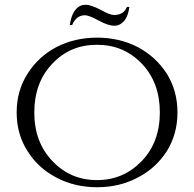

<svg xmlns="http://www.w3.org/2000/svg" viewBox="-20 -772 814 806"><path d="M458 -709C447 -709 429 -716 402 -731C375 -745 354 -752 341 -752C328 -752 317 -749 308 -742C308 -742 308 -742 308 -742C290 -728 278 -703 273 -667C273 -667 283 -667 283 -667C283 -667 283 -667 283 -667C294 -694 312 -708 337 -708C337 -708 337 -708 337 -708C347 -708 366 -701 394 -686C421 -671 443 -664 460 -664C476 -664 490 -671 502 -685C513 -699 520 -718 523 -743C523 -743 513 -743 513 -743C513 -743 513 -743 513 -743C504 -720 485 -709 458 -709C458 -709 458 -709 458 -709ZM218 -575C167 -548 126 -511 96 -463C65 -415 50 -361 50 -300C50 -239 65 -185 96 -137C126 -89 167 -52 218 -26C269 1 326 14 388 14C449 14 506 1 557 -26C608 -52 649 -89 680 -137C710 -185 725 -239 725 -300C725 -361 710 -415 680 -463C649 -511 608 -548 557 -575C506 -601 449 -614 388 -614C326 -614 269 -601 218 -575ZM200 -96C149 -149 124 -217 124 -300C124 -383 149 -452 200 -505C250 -558 312 -584 387 -584C462 -584 524 -558 575 -505C626 -452 651 -383 651 -300C651 -217 626 -149 575 -96C524 -43 462 -16 387 -16C312 -16 250 -43 200 -96Z"/></svg>

Font: Cinzel Utterance
Style: Regular
Weight: 500
Designer: Natanael Gama
Foundry: ""
Version: ""